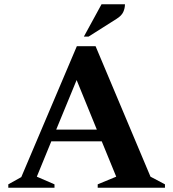

<svg xmlns="http://www.w3.org/2000/svg" viewBox="-20 -882 814 902"><path d="M19 0V-16L80 -50L341 -665H429L687 -52L755 -16V0H439V-16L526 -52L458 -218H221L153 -52L236 -16V0ZM244 -273H435L340 -506ZM374 -710 457 -862H567Q567 -843 559 -825.5Q551 -808 527 -793L396 -710Z"/></svg>

Font: Spectral
Style: Bold
Weight: 700
Designer: Jean-Baptiste Levee
Foundry: Production Type
Version: Version 2.001